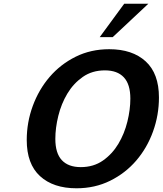

<svg xmlns="http://www.w3.org/2000/svg" viewBox="-20 -1000 876 1034"><path d="M124 -246Q124 -341 156.5 -429.5Q189 -518 247.5 -586Q306 -654 387.5 -694.5Q469 -735 568 -735Q693 -735 764.5 -669.5Q836 -604 836 -475Q836 -380 804 -291.5Q772 -203 713.5 -135Q655 -67 573 -26.5Q491 14 392 14Q267 14 195.5 -51.5Q124 -117 124 -246ZM415 -100Q484 -100 534.5 -135.5Q585 -171 617.5 -225.5Q650 -280 666 -345Q682 -410 682 -469Q682 -546 647 -583.5Q612 -621 545 -621Q476 -621 425.5 -585.5Q375 -550 342.5 -495.5Q310 -441 294 -376Q278 -311 278 -252Q278 -175 313 -137.5Q348 -100 415 -100ZM587 -800H517L649 -980H779Z"/></svg>

Font: Perun
Style: Bold Italic
Weight: 700
Italic angle: -12°
Foundry: Copyright (c) Stefan Peev, Context Ltd, 2016
Version: Version 1.027